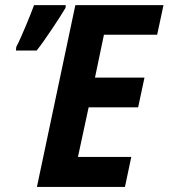

<svg xmlns="http://www.w3.org/2000/svg" viewBox="-20 -734 662 754"><path d="M125 0 275.9 -713.9H622.1L597.2 -597.7H388.2L353 -429.2H547.4L522.5 -312.5H328.1L286.1 -117.7H495.6L470.7 0ZM42.5 -535.6 43.9 -549.8Q51.8 -564.5 61.3 -585.9Q70.8 -607.4 80.8 -631.1Q90.8 -654.8 99.4 -676.5Q107.9 -698.2 113.8 -713.9H238.3L237.3 -703.1Q227.5 -686.5 213.9 -665.3Q200.2 -644 184.8 -621.1Q169.4 -598.1 154.1 -576.2Q138.7 -554.2 124 -535.6Z"/></svg>

Font: Open Sans SemiCondensed
Style: Bold Italic
Weight: 700
Width: 4
Italic angle: -12°
Designer: Monotype Design Team
Foundry: Monotype Imaging Inc.
Version: Version 3.003